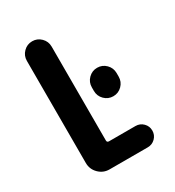

<svg xmlns="http://www.w3.org/2000/svg" viewBox="-176 -833 853 937"><g transform="rotate(-30 250.0 -365.0)"><path d="M429.7 -389.6V-370.1Q429.7 -340.8 409.2 -320.3Q388.7 -299.8 359.9 -299.8Q331.1 -299.8 310.5 -320.3Q290 -340.8 290 -370.1V-389.6Q290 -418.9 310.5 -439.5Q331.1 -460 359.9 -460Q388.7 -460 409.2 -439.5Q429.7 -418.9 429.7 -389.6ZM379.9 -120.1Q405.3 -120.1 422.9 -102.5Q440.4 -85 440.4 -60.1Q440.4 -35.2 422.9 -17.6Q405.3 0 379.9 0H165Q129.9 0 105 -24.9Q80.1 -49.8 80.1 -85V-660.2Q80.1 -689.5 100.6 -710Q121.1 -730.5 149.9 -730.5Q178.7 -730.5 199.2 -710Q219.7 -689.5 219.7 -660.2V-130.9Q219.7 -120.1 231.4 -120.1Z"/></g></svg>

Font: Rounded-X Mgen+ 2m bold
Style: Bold
Weight: 700
Designer: [Source Han Sans]
Ryoko NISHIZUKA  (kana & ideographs); Paul D. Hunt (Latin, Greek & Cyrillic); Wenlong ZHANG  (bopomofo
Version: Version 1.059.20150602